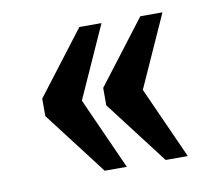

<svg xmlns="http://www.w3.org/2000/svg" viewBox="-54 -530 593 521"><g transform="rotate(-10 242.5 -270.0)"><path d="M363 -72H424L335 -270L424 -468H363L230 -294V-246ZM195 -72H256L167 -270L256 -468H195L62 -294V-246Z"/></g></svg>

Font: Noto Serif Myanmar Condensed
Style: Bold
Weight: 700
Width: 3
Designer: Ben Mitchell and the Monotype Design Team
Foundry: Monotype Imaging Inc.
Version: Version 2.106